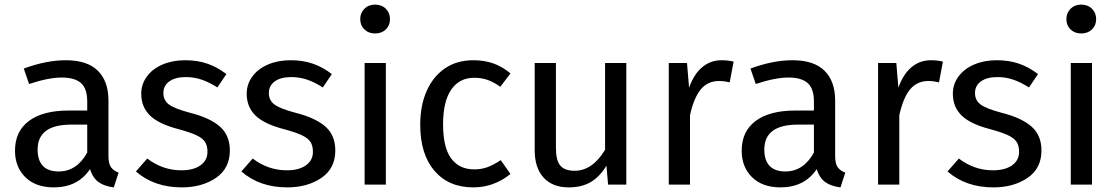

<svg xmlns="http://www.w3.org/2000/svg" viewBox="-20 -800 4844 832"><path d="M494 -52 473 12Q432 7 407 -11Q382 -29 370 -67Q317 12 213 12Q135 12 90 -32Q45 -76 45 -147Q45 -231 105.5 -276Q166 -321 277 -321H358V-360Q358 -416 331 -440Q304 -464 248 -464Q190 -464 106 -436L83 -503Q181 -539 265 -539Q358 -539 404 -493.5Q450 -448 450 -364V-123Q450 -91 461 -75.5Q472 -60 494 -52ZM358 -139V-260H289Q143 -260 143 -152Q143 -105 166 -81Q189 -57 234 -57Q313 -57 358 -139Z M961 -479 922 -421Q886 -444 853.5 -455Q821 -466 785 -466Q740 -466 714 -447.5Q688 -429 688 -397Q688 -365 712.5 -347Q737 -329 801 -312Q889 -290 932.5 -252Q976 -214 976 -148Q976 -70 915.5 -29Q855 12 768 12Q648 12 569 -57L618 -113Q685 -62 766 -62Q818 -62 848.5 -83.5Q879 -105 879 -142Q879 -169 868 -185.5Q857 -202 830 -214.5Q803 -227 751 -241Q667 -263 629.5 -300Q592 -337 592 -394Q592 -435 616.5 -468.5Q641 -502 684.5 -520.5Q728 -539 782 -539Q836 -539 879 -524Q922 -509 961 -479Z M1418 -479 1379 -421Q1343 -444 1310.5 -455Q1278 -466 1242 -466Q1197 -466 1171 -447.5Q1145 -429 1145 -397Q1145 -365 1169.5 -347Q1194 -329 1258 -312Q1346 -290 1389.5 -252Q1433 -214 1433 -148Q1433 -70 1372.5 -29Q1312 12 1225 12Q1105 12 1026 -57L1075 -113Q1142 -62 1223 -62Q1275 -62 1305.5 -83.5Q1336 -105 1336 -142Q1336 -169 1325 -185.5Q1314 -202 1287 -214.5Q1260 -227 1208 -241Q1124 -263 1086.5 -300Q1049 -337 1049 -394Q1049 -435 1073.5 -468.5Q1098 -502 1141.5 -520.5Q1185 -539 1239 -539Q1293 -539 1336 -524Q1379 -509 1418 -479Z M1652 0H1560V-527H1652ZM1670 -717Q1670 -690 1652 -672.5Q1634 -655 1605 -655Q1577 -655 1559 -672.5Q1541 -690 1541 -717Q1541 -744 1559 -762Q1577 -780 1605 -780Q1634 -780 1652 -762Q1670 -744 1670 -717Z M2192 -482 2148 -424Q2120 -444 2093.5 -453.5Q2067 -463 2035 -463Q1971 -463 1935.5 -412Q1900 -361 1900 -261Q1900 -161 1935 -113.5Q1970 -66 2035 -66Q2066 -66 2092 -75.5Q2118 -85 2150 -106L2192 -46Q2120 12 2031 12Q1924 12 1862.5 -60Q1801 -132 1801 -259Q1801 -343 1829 -406Q1857 -469 1908.5 -504Q1960 -539 2031 -539Q2078 -539 2117 -525.5Q2156 -512 2192 -482Z M2694 0H2615L2608 -82Q2578 -33 2539 -10.5Q2500 12 2444 12Q2375 12 2336 -30Q2297 -72 2297 -149V-527H2389V-159Q2389 -105 2408 -82.5Q2427 -60 2470 -60Q2547 -60 2602 -151V-527H2694Z M3159 -533 3142 -443Q3118 -449 3096 -449Q3047 -449 3017 -413Q2987 -377 2970 -301V0H2878V-527H2957L2966 -420Q2987 -479 3023 -509Q3059 -539 3107 -539Q3135 -539 3159 -533Z M3643 -52 3622 12Q3581 7 3556 -11Q3531 -29 3519 -67Q3466 12 3362 12Q3284 12 3239 -32Q3194 -76 3194 -147Q3194 -231 3254.5 -276Q3315 -321 3426 -321H3507V-360Q3507 -416 3480 -440Q3453 -464 3397 -464Q3339 -464 3255 -436L3232 -503Q3330 -539 3414 -539Q3507 -539 3553 -493.5Q3599 -448 3599 -364V-123Q3599 -91 3610 -75.5Q3621 -60 3643 -52ZM3507 -139V-260H3438Q3292 -260 3292 -152Q3292 -105 3315 -81Q3338 -57 3383 -57Q3462 -57 3507 -139Z M4066 -533 4049 -443Q4025 -449 4003 -449Q3954 -449 3924 -413Q3894 -377 3877 -301V0H3785V-527H3864L3873 -420Q3894 -479 3930 -509Q3966 -539 4014 -539Q4042 -539 4066 -533Z M4478 -479 4439 -421Q4403 -444 4370.5 -455Q4338 -466 4302 -466Q4257 -466 4231 -447.5Q4205 -429 4205 -397Q4205 -365 4229.5 -347Q4254 -329 4318 -312Q4406 -290 4449.5 -252Q4493 -214 4493 -148Q4493 -70 4432.5 -29Q4372 12 4285 12Q4165 12 4086 -57L4135 -113Q4202 -62 4283 -62Q4335 -62 4365.5 -83.5Q4396 -105 4396 -142Q4396 -169 4385 -185.5Q4374 -202 4347 -214.5Q4320 -227 4268 -241Q4184 -263 4146.5 -300Q4109 -337 4109 -394Q4109 -435 4133.5 -468.5Q4158 -502 4201.5 -520.5Q4245 -539 4299 -539Q4353 -539 4396 -524Q4439 -509 4478 -479Z M4712 0H4620V-527H4712ZM4730 -717Q4730 -690 4712 -672.5Q4694 -655 4665 -655Q4637 -655 4619 -672.5Q4601 -690 4601 -717Q4601 -744 4619 -762Q4637 -780 4665 -780Q4694 -780 4712 -762Q4730 -744 4730 -717Z"/></svg>

Font: FiraGO
Style: Regular
Weight: 400
Designer: bBox Type
Foundry: bBox Type GmbH
Version: Version 1.001;April 20, 2020;FontCreator 12.0.0.2555 64-bit